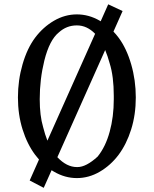

<svg xmlns="http://www.w3.org/2000/svg" viewBox="-20 -817 716 894"><path d="M143.6 -641.6Q180.7 -690.9 231.4 -720.5Q282.2 -750 337.9 -750Q393.6 -750 444.3 -720.7L448.7 -717.8L483.9 -796.9L550.8 -765.6L508.3 -669.9Q521 -656.7 532.2 -641.6Q569.3 -591.8 590.8 -517.6Q612.3 -443.4 612.3 -363.3Q612.3 -283.2 590.8 -214.6Q569.3 -146 532.2 -96.2Q495.1 -46.9 444.3 -17.3Q393.6 12.2 337.9 12.2Q282.2 12.2 231.4 -17.6Q225.6 -20.5 220.2 -24.4L183.6 57.6L118.2 23.4L161.6 -74.2Q152.3 -84.5 143.6 -96.2Q106.4 -146 85 -214.6Q63.5 -283.2 63.5 -363.3Q63.5 -443.4 85 -517.6Q106.4 -591.8 143.6 -641.6ZM165 -355Q165 -278.3 180.7 -225.6Q189.5 -190.4 200.7 -162.1L422.9 -659.7Q384.8 -698.7 338.4 -698.7H337.4Q290 -698.7 253.9 -666Q210.4 -630.9 186.5 -535.2Q165 -448.2 165 -355ZM469.7 -584 247.1 -85Q290.5 -39.1 337.9 -39.1H339.4H340.8Q381.3 -39.1 434.6 -87.9Q471.7 -133.8 490.7 -203.6Q509.8 -272.9 509.8 -355V-370.1Q509.8 -461.4 490.7 -522Q481.4 -556.2 469.7 -584Z"/></svg>

Font: Modern Antiqua
Style: Regular
Weight: 500
Version: Version 1.0